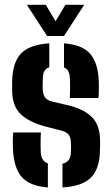

<svg xmlns="http://www.w3.org/2000/svg" viewBox="-20 -794 478 822"><path d="M247.5 8.5V-93Q283.5 -101.5 283.5 -143Q284 -156 284 -160Q284 -164 284 -167.8Q284 -171.5 283.5 -183.5Q283.5 -203.5 275 -216Q266.5 -228.5 244 -234.5L174 -252.5Q104.5 -271 68.5 -305.5Q32.5 -340 32 -406Q32 -425 32 -441Q32.5 -523.5 68.5 -563.2Q104.5 -603 191 -608.5V-506Q164.5 -498 163.5 -461.5Q163.5 -458 163 -448.5Q162.5 -439 162.5 -418Q163 -393 171.5 -378.8Q180 -364.5 206 -358.5L268.5 -344Q338 -328 373.2 -293Q408.5 -258 408.5 -190.5Q408.5 -180.5 408.5 -171.8Q408.5 -163 408 -153.5Q407.5 -73.5 370.5 -35Q333.5 3.5 247.5 8.5ZM279 -374.5Q280 -393 280 -420.2Q280 -447.5 279 -461.5Q277 -497 254 -505V-608.5Q331.5 -602.5 365.5 -564.2Q399.5 -526 403 -446.5Q403.5 -438.5 403.2 -423.5Q403 -408.5 402.8 -394.5Q402.5 -380.5 401.5 -374.5ZM35.5 -156.5Q34.5 -179 35 -198.5Q35.5 -218 36.5 -227H155Q153.5 -194.5 153.8 -175.5Q154 -156.5 154.5 -142Q156.5 -104 185 -94.5V8.5Q106.5 2.5 72.8 -36.5Q39 -75.5 35.5 -156.5ZM181.5 -640 95 -773.5H176L218 -703L260 -773.5H340.5L254 -640Z"/></svg>

Font: Big Shoulders Stencil Text ExtraBold
Style: Regular
Weight: 800
Designer: Patric King
Foundry: XO Type Co
Version: Version 1.000